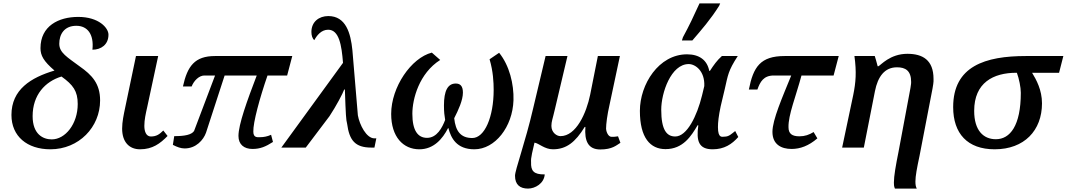

<svg xmlns="http://www.w3.org/2000/svg" viewBox="-20 -864 6245 1124"><path d="M275 10C442 10 566 -120 566 -276C566 -375 518 -425 447 -475C373 -530 327 -555 327 -608C327 -662 355 -713 427 -713C492 -713 531 -663 521 -573C572 -573 615 -603 615 -661C615 -701 558 -765 438 -765C323 -765 217 -712 217 -582C217 -539 235 -506 299 -451C161 -410 47 -340 47 -191C47 -66 139 10 275 10ZM283 -48C232 -48 171 -78 171 -184C171 -308 244 -387 340 -416C408 -367 435 -331 435 -255C435 -138 362 -48 283 -48Z M800 10C873 10 918 -24 961 -68L936 -100C913 -77 895 -65 863 -65C836 -65 825 -94 825 -127C825 -163 833 -198 842 -238L906 -536H776L713 -235C704 -192 695 -151 695 -111C695 -33 736 10 800 10Z M1458 8C1504 8 1536 -6 1578 -33L1567 -75C1546 -65 1523 -61 1505 -61C1490 -61 1463 -55 1463 -93C1461 -146 1501 -292 1546 -422H1661L1691 -536H1239C1120 -536 1077 -477 1051 -358H1102C1115 -392 1146 -422 1176 -422H1239L1116 -97C1101 -75 1062 -67 1000 -67L992 -16C1017 -3 1039 5 1061 5C1128 5 1171 -45 1186 -87L1295 -422H1483C1426 -273 1376 -135 1376 -68C1376 -18 1409 8 1458 8Z M1627 0H1770L1909 -184C1948 -243 1987 -317 1995 -340H1999C2004 -190 2006 -162 2012 -140C2025 -42 2059 0 2154 0H2172L2183 -54H2172C2125 -54 2085 -133 2075 -189L2043 -570C2033 -670 2005 -770 1902 -770C1847 -770 1803 -736 1803 -677C1803 -656 1809 -638 1820 -629C1834 -655 1860 -690 1901 -690C1965 -690 1980 -600 1988 -496Z M2435 10C2519 10 2571 -51 2603 -114H2605C2620 -56 2653 10 2757 10C2878 10 2981 -121 2986 -277C2989 -372 2962 -481 2902 -555L2846 -517C2867 -447 2870 -381 2870 -338C2870 -179 2817 -56 2745 -56C2677 -56 2647 -96 2639 -172C2663 -219 2690 -277 2690 -322C2690 -362 2673 -375 2648 -375C2601 -375 2579 -332 2579 -247C2579 -206 2582 -188 2586 -162C2569 -117 2538 -57 2480 -57C2426 -57 2394 -100 2394 -198C2394 -285 2434 -435 2557 -513L2508 -556C2387 -525 2270 -354 2270 -197C2270 -63 2340 10 2435 10Z M3071 240C3113 240 3165 210 3169 157C3104 158 3087 136 3089 85C3090 75 3082 81 3109 -29C3135 -25 3168 10 3217 10C3295 10 3348 -31 3403 -121H3407C3401 -40 3422 11 3494 11C3565 11 3589 -14 3612 -28L3598 -66C3581 -63 3575 -63 3560 -63C3538 -63 3528 -99 3528 -110C3528 -138 3535 -193 3548 -249L3609 -536H3480L3435 -310C3413 -202 3353 -67 3261 -67C3239 -67 3208 -88 3208 -127C3208 -153 3215 -166 3229 -227L3302 -536H3174L3101 -229C3055 -30 2995 131 2995 165C2995 218 3025 240 3071 240Z M3972 -627H4033C4087 -690 4139 -749 4190 -830L4196 -844H4075C4038 -763 4016 -716 3978 -646ZM3876 9C3979 9 4027 -68 4064 -131L4068 -130C4055 -38 4071 10 4152 10C4220 10 4265 -20 4302 -62L4284 -97C4262 -80 4248 -64 4221 -64C4208 -64 4183 -52 4183 -120C4183 -148 4187 -185 4199 -242L4223 -343C4242 -425 4242 -448 4299 -536H4206C4177 -510 4158 -483 4136 -449H4132C4120 -512 4074 -546 4002 -546C3836 -546 3726 -370 3726 -215C3726 -57 3787 9 3876 9ZM3933 -65C3883 -65 3851 -103 3851 -222C3851 -320 3908 -489 4012 -489C4050 -489 4107 -449 4103 -360L4090 -306C4060 -183 4001 -65 3933 -65Z M4614 8C4664 8 4714 -10 4765 -54L4743 -91C4717 -75 4692 -66 4660 -66C4617 -66 4596 -81 4596 -119C4594 -190 4639 -299 4672 -422H4860L4890 -536H4574C4431 -536 4390 -472 4364 -340H4414C4430 -385 4450 -422 4510 -422H4612C4560 -294 4502 -163 4502 -92C4502 -19 4553 8 4614 8Z M5219 240H5347C5341 229 5339 217 5339 198C5339 167 5348 119 5363 49L5439 -345C5447 -388 5445 -396 5445 -402C5445 -513 5381 -549 5292 -549C5190 -549 5136 -482 5122 -476H5118C5112 -501 5105 -523 5101 -536H4982C4995 -441 4990 -382 4975 -308L4910 0H5037L5102 -330C5119 -416 5159 -470 5231 -470C5280 -470 5314 -451 5314 -384C5314 -381 5314 -371 5310 -349L5240 25C5224 105 5213 166 5213 205C5213 215 5213 227 5219 240Z M5803 10C5976 10 6080 -100 6080 -259C6080 -337 6047 -397 6022 -438H6180L6205 -536H5986C5748 -536 5560 -477 5560 -237C5560 -82 5644 10 5803 10ZM5810 -49C5737 -49 5683 -100 5683 -215C5683 -380 5795 -438 5930 -438H5933C5946 -402 5956 -353 5956 -321C5956 -128 5893 -49 5810 -49Z"/></svg>

Font: Noto Serif Semi
Style: Italic
Weight: 600
Italic angle: -12°
Designer: Monotype Design Team
Foundry: Monotype Imaging Inc.
Version: Version 1.901